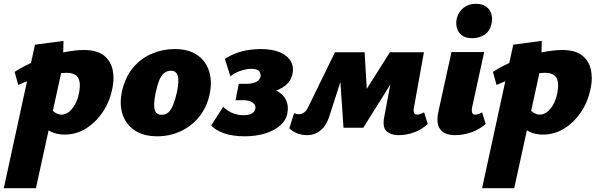

<svg xmlns="http://www.w3.org/2000/svg" viewBox="-63 -701 3149 1010"><path d="M-43 289 121 -466 271 -486 268 -360 126 289ZM277 7Q236 7 206 -8Q176 -23 156.5 -45Q137 -67 128 -89L194 -143Q209 -120 226.5 -109Q244 -98 260 -98Q281 -98 299 -112Q317 -126 331.5 -151.5Q346 -177 353 -213Q363 -264 348.5 -291Q334 -318 286 -318Q268 -318 237 -313Q206 -308 169.5 -299.5Q133 -291 97.5 -279.5Q62 -268 33 -254L14 -323Q72 -360 138.5 -386Q205 -412 268.5 -425Q332 -438 378 -438Q447 -438 483 -409.5Q519 -381 529 -336Q539 -291 529 -241Q516 -170 479 -114Q442 -58 390 -25.5Q338 7 277 7Z M764 16Q691 16 644 -16.5Q597 -49 580.5 -103.5Q564 -158 580 -227Q598 -300 639.5 -348Q681 -396 738 -419.5Q795 -443 856 -443Q930 -443 975.5 -411Q1021 -379 1037.5 -324.5Q1054 -270 1039 -202Q1024 -134 983.5 -85Q943 -36 886 -10Q829 16 764 16ZM787 -97Q809 -97 823.5 -110.5Q838 -124 848.5 -151Q859 -178 868 -217Q880 -276 872 -302.5Q864 -329 836 -329Q816 -329 800.5 -316.5Q785 -304 774.5 -278Q764 -252 755 -209Q743 -149 751 -123Q759 -97 787 -97Z M1224 16Q1159 16 1114 -0.5Q1069 -17 1048 -41L1111 -139Q1135 -116 1162 -105.5Q1189 -95 1218 -95Q1249 -95 1263.5 -105Q1278 -115 1280 -128Q1283 -141 1276.5 -151Q1270 -161 1254.5 -167.5Q1239 -174 1215 -174H1176L1193 -260H1232Q1263 -260 1283.5 -269.5Q1304 -279 1308 -300Q1310 -313 1300.5 -326Q1291 -339 1259 -339Q1231 -339 1199.5 -327.5Q1168 -316 1149 -299L1120 -391Q1149 -410 1180 -421.5Q1211 -433 1244 -438Q1277 -443 1307 -443Q1371 -443 1411.5 -425Q1452 -407 1468 -376.5Q1484 -346 1475 -309Q1467 -274 1438 -251Q1409 -228 1368 -218Q1327 -208 1284 -208L1291 -245Q1348 -245 1386 -227Q1424 -209 1440.5 -176.5Q1457 -144 1448 -101Q1441 -67 1410.5 -40.5Q1380 -14 1332 1Q1284 16 1224 16Z M2033 10Q1994 10 1971 -10.5Q1948 -31 1958 -84L2012 -372L2078 -396L1848 -29H1744L1721 -365L1753 -426H1855L1871 -154H1816L1988 -426H2167L2115 -138Q2111 -117 2115 -107.5Q2119 -98 2132 -98Q2138 -98 2146.5 -100.5Q2155 -103 2168 -110L2187 -49Q2155 -19 2115 -4.5Q2075 10 2033 10ZM1553 10Q1525 10 1500.5 0.5Q1476 -9 1459 -26L1484 -106Q1490 -103 1496.5 -101.5Q1503 -100 1509 -100Q1523 -100 1536.5 -109.5Q1550 -119 1558 -137L1699 -426H1778L1669 -88Q1657 -51 1638 -29.5Q1619 -8 1597 1Q1575 10 1553 10Z M2329 10Q2299 10 2275.5 -1.5Q2252 -13 2242.5 -41Q2233 -69 2244 -118L2312 -427H2484L2421 -139Q2417 -120 2420.5 -109Q2424 -98 2437 -98Q2444 -98 2452.5 -100.5Q2461 -103 2473 -110L2492 -49Q2458 -19 2415 -4.5Q2372 10 2329 10ZM2422 -500Q2387 -500 2367 -515Q2347 -530 2340.5 -554Q2334 -578 2340 -605Q2349 -639 2375.5 -660Q2402 -681 2440 -681Q2474 -681 2494.5 -666Q2515 -651 2522 -626.5Q2529 -602 2522 -574Q2514 -537 2486 -518.5Q2458 -500 2422 -500Z M2473 289 2637 -466 2787 -486 2784 -360 2642 289ZM2793 7Q2752 7 2722 -8Q2692 -23 2672.5 -45Q2653 -67 2644 -89L2710 -143Q2725 -120 2742.5 -109Q2760 -98 2776 -98Q2797 -98 2815 -112Q2833 -126 2847.5 -151.5Q2862 -177 2869 -213Q2879 -264 2864.5 -291Q2850 -318 2802 -318Q2784 -318 2753 -313Q2722 -308 2685.5 -299.5Q2649 -291 2613.5 -279.5Q2578 -268 2549 -254L2530 -323Q2588 -360 2654.5 -386Q2721 -412 2784.5 -425Q2848 -438 2894 -438Q2963 -438 2999 -409.5Q3035 -381 3045 -336Q3055 -291 3045 -241Q3032 -170 2995 -114Q2958 -58 2906 -25.5Q2854 7 2793 7Z"/></svg>

Font: Ysabeau Infant Black
Style: Italic
Weight: 900
Italic angle: -12°
Designer: Christian Thalmann (Catharsis Fonts)
Version: Version 2.001;gftools[0.9.30]; featfreeze: ss01,ss02,lnum